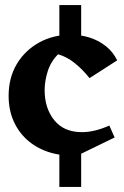

<svg xmlns="http://www.w3.org/2000/svg" viewBox="-20 -621 487 757"><path d="M214 -462V-601H300V-462ZM214 116V-24H300V116ZM290 -10Q232 -4 181.5 -18.5Q131 -33 93.5 -64Q56 -95 35 -140.5Q14 -186 14 -243Q14 -315 46.5 -369Q79 -423 134.5 -453.5Q190 -484 259 -484Q299 -484 334.5 -472.5Q370 -461 398 -438.5Q426 -416 442 -383L333 -313Q306 -347 275 -372Q244 -397 209 -407Q180 -378 168 -339.5Q156 -301 156 -266Q156 -194 194 -147Q232 -100 303 -100Q328 -100 355 -106.5Q382 -113 411 -126L432 -79Z"/></svg>

Font: Eczar SemiBold
Style: Regular
Weight: 600
Designer: Vaibhav Singh
Foundry: Rosetta Type Foundry
Version: Version 2.000